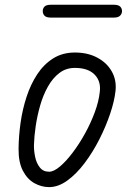

<svg xmlns="http://www.w3.org/2000/svg" viewBox="-20 -756 538 786"><path d="M181 10Q150 10 121 -6Q92 -22 73.8 -56.8Q55.5 -91.5 56 -147Q56.5 -198.5 64.2 -253.5Q72 -308.5 88.8 -359.8Q105.5 -411 132.5 -452Q159.5 -493 197.8 -517Q236 -541 286.5 -541Q339 -541 378 -520.2Q417 -499.5 437.2 -464.2Q457.5 -429 453 -384.5Q448.5 -342.5 431 -290.5Q413.5 -238.5 386.8 -185.8Q360 -133 326.5 -88.5Q293 -44 255.8 -17Q218.5 10 181 10ZM181 -53Q200 -53 225.2 -74.2Q250.5 -95.5 277.2 -130.8Q304 -166 327.8 -209Q351.5 -252 368 -296.5Q384.5 -341 388.5 -380Q394 -423.5 367.2 -450.8Q340.5 -478 286.5 -478Q250 -478 222.8 -457Q195.5 -436 176 -401.2Q156.5 -366.5 144.5 -324.5Q132.5 -282.5 126.2 -240.2Q120 -198 119 -162.5Q118.5 -139.5 123.8 -114Q129 -88.5 142.8 -70.8Q156.5 -53 181 -53ZM188 -684Q169.5 -684 162.2 -691.8Q155 -699.5 155 -710.5Q155 -721.5 162.2 -729Q169.5 -736.5 188 -736.5H446.5Q464.5 -736.5 472 -729Q479.5 -721.5 479.5 -710.5Q479.5 -700 471.8 -692Q464 -684 446.5 -684Z"/></svg>

Font: Edu NSW ACT Hand Pre
Style: Regular
Weight: 400
Designer: Tina and Corey Anderson, Eben Sorkin, Mirko Velimirovic
Foundry: Sorkin Type Co.
Version: Version 2.000